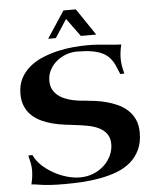

<svg xmlns="http://www.w3.org/2000/svg" viewBox="-60 -958 825 1021"><g transform="rotate(-5 352.0 -447.0)"><path d="M242.2 13.2Q196.8 13.2 168.5 11.2Q140.1 9.3 121.6 6.6Q103 3.9 91.1 2Q79.1 0 66.9 0Q72.3 -22 74.7 -40.3Q77.1 -58.6 77.1 -74.2Q77.1 -96.2 73.2 -115Q69.3 -133.8 64 -154.8L85.9 -155.8Q99.6 -125 127 -99.4Q154.3 -73.7 188 -54.9Q221.7 -36.1 258.3 -25.6Q294.9 -15.1 328.1 -15.1Q367.7 -15.1 400.9 -28.8Q434.1 -42.5 458 -65.2Q481.9 -87.9 495.4 -116.9Q508.8 -146 508.8 -176.8Q508.8 -210.4 493.4 -231.7Q478 -252.9 452.4 -265.6Q426.8 -278.3 393.8 -284.7Q360.8 -291 326.2 -294.9Q300.3 -297.9 269.8 -301.8Q239.3 -305.7 208.5 -313.5Q177.7 -321.3 149.4 -334.2Q121.1 -347.2 99.1 -367.2Q77.1 -387.2 64 -416Q50.8 -444.8 50.8 -484.9Q50.8 -532.2 69.3 -567.4Q87.9 -602.5 118.4 -627.7Q148.9 -652.8 188.5 -669.2Q228 -685.5 269.8 -695.1Q311.5 -704.6 352.8 -708.3Q394 -711.9 428.2 -711.9Q458 -711.9 484.1 -710Q510.3 -708 532.5 -705.8Q554.7 -703.6 573.5 -701.9Q592.3 -700.2 607.9 -700.2Q602.5 -677.2 600.3 -659.4Q598.1 -641.6 598.1 -625Q598.1 -604 601.6 -585.2Q605 -566.4 610.8 -544.9L588.9 -543.9Q581.1 -562 574.2 -579.6Q567.4 -597.2 557.9 -612.5Q548.3 -627.9 534.4 -640.9Q520.5 -653.8 498.8 -663.3Q477.1 -672.9 445.6 -678Q414.1 -683.1 369.1 -683.1Q338.9 -683.1 310.3 -672.4Q281.7 -661.6 259.5 -642.8Q237.3 -624 223.6 -597.9Q210 -571.8 210 -541Q210 -514.2 220 -495.1Q230 -476.1 246.1 -462.9Q262.2 -449.7 282.5 -441.4Q302.7 -433.1 323 -428.5Q343.3 -423.8 361.6 -421.9Q379.9 -419.9 392.1 -418.9Q415 -417 444.3 -413.1Q473.6 -409.2 503.9 -401.1Q534.2 -393.1 563.2 -379.9Q592.3 -366.7 615 -345.7Q637.7 -324.7 651.4 -295.2Q665 -265.6 665 -225.1Q665 -171.9 646.7 -133.5Q628.4 -95.2 597.2 -68.6Q565.9 -42 524.2 -26.1Q482.4 -10.3 435.3 -1.5Q388.2 7.3 338.6 10.3Q289.1 13.2 242.2 13.2ZM480 -764.2H397.9L327.1 -860.8L264.2 -764.2H223.1L317.4 -907.2H383.3Z"/></g></svg>

Font: Uncial Antiqua
Style: Regular
Weight: 400
Version: Version 1.000